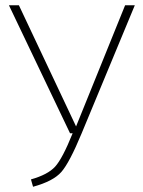

<svg xmlns="http://www.w3.org/2000/svg" viewBox="-20 -702 544 732"><path d="M494 -682 291 -193Q245 -82 214 -46.5Q183 -11 106 10L98 -18Q162 -36 190 -66.5Q218 -97 257 -194H247L14 -682H52L270 -220L457 -682Z"/></svg>

Font: FiraSans
Style: Regular
Weight: 200
Designer: Carrois Corporate & Edenspiekermann AG
Foundry: Carrois Corporate GbR & Edenspiekermann AG
Version: Version 3.106;PS 003.106;hotconv 1.0.70;makeotf.lib2.5.58329